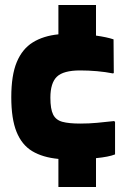

<svg xmlns="http://www.w3.org/2000/svg" viewBox="-20 -636 514 766"><path d="M439 -150V-20Q414 -10 363 -5V110H213V-2Q150 -8 108.5 -33Q67 -58 46 -110Q25 -162 25 -248Q25 -336 47 -388.5Q69 -441 111 -467Q153 -493 213 -499V-616H363V-494Q406 -488 433 -479L434 -345L431 -343Q401 -349 367 -352Q333 -355 300 -355Q233 -355 207 -330Q181 -305 181 -246Q181 -201 192 -179Q203 -157 229 -150Q255 -143 300 -143Q335 -143 367 -146Q399 -149 435 -153Z"/></svg>

Font: Bakbak One
Style: Regular
Weight: 400
Designer: Saumya Kishore and Sanchit Sawaria
Foundry: A Good Feeling
Version: Version 1.003; ttfautohint (v1.8.3)